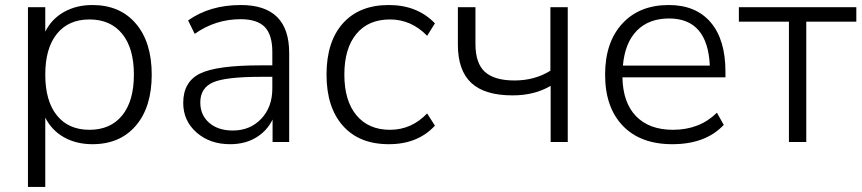

<svg xmlns="http://www.w3.org/2000/svg" viewBox="-20 -568 3448 768"><path d="M349.6 -547.9Q460 -547.9 523.4 -473.6Q586.9 -399.4 586.9 -269.5Q586.9 -139.6 523.4 -65.4Q460 8.8 349.6 8.8Q285.2 8.8 235.8 -19Q186.5 -46.9 161.1 -97.7V179.7H91.8V-539.1H161.1V-441.4Q186.5 -492.2 235.8 -520Q285.2 -547.9 349.6 -547.9ZM207.5 -432.6Q161.1 -375 161.1 -269.5Q161.1 -164.1 207.5 -106.4Q253.9 -48.8 337.9 -48.8Q421.9 -48.8 468.8 -106.4Q515.6 -164.1 515.6 -269.5Q515.6 -375 468.8 -432.6Q421.9 -490.2 337.9 -490.2Q253.9 -490.2 207.5 -432.6Z M900.4 8.8Q819.3 8.8 766.1 -38.1Q712.9 -85 712.9 -156.2Q712.9 -240.2 779.3 -273.4Q845.7 -306.6 1022.5 -306.6H1069.3V-360.4Q1069.3 -428.7 1039.1 -460Q1008.8 -491.2 942.4 -491.2Q841.8 -491.2 758.8 -432.6L732.4 -486.3Q819.3 -547.9 943.4 -547.9Q1136.7 -547.9 1136.7 -356.4V0H1070.3V-89.8Q1047.9 -43.9 1003.9 -17.6Q960 8.8 900.4 8.8ZM781.2 -158.2Q781.2 -107.4 816.9 -76.7Q852.5 -45.9 911.1 -45.9Q980.5 -45.9 1024.9 -92.8Q1069.3 -139.6 1069.3 -213.9V-260.7H1023.4Q881.8 -260.7 831.5 -238.3Q781.2 -215.8 781.2 -158.2Z M1535.2 8.8Q1417 8.8 1351.6 -64.9Q1286.1 -138.7 1286.1 -269.5Q1286.1 -401.4 1351.6 -474.6Q1417 -547.9 1535.2 -547.9Q1649.4 -547.9 1719.7 -474.6L1688.5 -424.8Q1625 -490.2 1540 -490.2Q1453.1 -490.2 1405.3 -432.1Q1357.4 -374 1357.4 -269.5Q1357.4 -165 1405.8 -106.9Q1454.1 -48.8 1540 -48.8Q1626 -48.8 1688.5 -114.3L1719.7 -65.4Q1651.4 8.8 1535.2 8.8Z M2182.6 -224.6Q2118.2 -186.5 2030.3 -186.5Q1918.9 -186.5 1865.2 -236.3Q1811.5 -286.1 1811.5 -389.6V-539.1H1881.8V-392.6Q1881.8 -314.5 1919.9 -280.3Q1958 -246.1 2038.1 -246.1Q2119.1 -246.1 2181.6 -285.2V-539.1H2251V0H2182.6Z M2668.9 8.8Q2542 8.8 2471.2 -64.9Q2400.4 -138.7 2400.4 -269.5Q2400.4 -398.4 2468.8 -473.1Q2537.1 -547.9 2655.3 -547.9Q2763.7 -547.9 2822.8 -478.5Q2881.8 -409.2 2881.8 -281.2V-258.8H2469.7Q2471.7 -157.2 2524.4 -103Q2577.1 -48.8 2671.9 -48.8Q2778.3 -48.8 2847.7 -117.2L2875 -68.4Q2802.7 8.8 2668.9 8.8ZM2471.7 -305.7H2819.3Q2810.5 -494.1 2656.2 -494.1Q2575.2 -494.1 2527.3 -445.3Q2479.5 -396.5 2471.7 -305.7Z M3135.7 0V-481.4H2935.5V-539.1H3405.3V-481.4H3205.1V0Z"/></svg>

Font: Min Sans Light
Style: Regular
Weight: 300
Designer: Jinseong-Kim, NotoSansCJK, Nunito
Foundry: Jinseong-Kim
Version: Version 1.400;Glyphs 3.1.2 (3151)